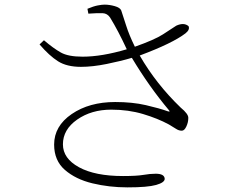

<svg xmlns="http://www.w3.org/2000/svg" viewBox="-20 -779 1040 830"><path d="M478 -338Q552 -338 610.5 -324.5Q669 -311 705 -298Q712 -296 713 -297Q714 -298 710 -303Q625 -404 550 -529Q503 -515 441.5 -502.5Q380 -490 330 -490Q269 -490 231 -514Q193 -538 151 -587L170 -605Q211 -570 243 -552Q275 -534 337 -534Q420 -534 528 -566Q491 -646 456 -703Q444 -721 424 -722Q404 -723 362 -720L358 -741Q384 -752 402.5 -755.5Q421 -759 432 -759Q453 -759 476 -752.5Q499 -746 504 -734Q513 -708 525.5 -668Q538 -628 563 -577Q648 -607 684.5 -630.5Q721 -654 742 -668Q775 -683 795 -666Q802 -651 782 -635Q726 -592 584 -539Q655 -416 761 -314Q795 -286 794 -269Q794 -250 785.5 -232Q777 -214 766 -214Q753 -214 741 -222Q729 -230 710 -241Q662 -267 598.5 -286Q535 -305 461 -305Q375 -305 313.5 -262Q252 -219 252 -155Q252 -94 321.5 -56Q391 -18 512 -18Q571 -18 600 -23Q629 -28 653 -28Q691 -28 692 -6Q692 10 655 20.5Q618 31 531 31Q452 31 379.5 13.5Q307 -4 260.5 -44.5Q214 -85 214 -154Q214 -234 290 -286Q366 -338 478 -338Z"/></svg>

Font: Minh Nguyen ExtraLight
Style: Regular
Weight: 250
Designer: Ryoko NISHIZUKA 西塚涼子 (kana & ideographs); Frank Grießhammer (Latin, Greek & Cyrillic); Wenlong ZHANG 张文龙 (bopomofo); San
Foundry: Adobe
Version: Version 1.100;July 7, 2023;FontCreator 14.0.0.2814 64-bit